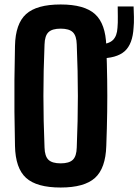

<svg xmlns="http://www.w3.org/2000/svg" viewBox="-20 -829 619 858"><path d="M251 9Q144 9 96.5 -34Q49 -77 47 -177Q45 -259 44.5 -330Q44 -401 44.5 -472Q45 -543 47 -624Q49 -723 96.5 -766Q144 -809 251 -809Q357 -809 404.5 -766Q452 -723 455 -624Q458 -542 459 -471Q460 -400 459 -329Q458 -258 455 -177Q452 -77 404.5 -34Q357 9 251 9ZM251 -99Q289 -99 305.5 -115Q322 -131 323 -170Q328 -291 328 -400Q328 -509 323 -630Q322 -669 305.5 -685Q289 -701 251 -701Q213 -701 196.5 -685Q180 -669 179 -630Q174 -510 174 -401Q174 -292 179 -170Q180 -131 196.5 -115Q213 -99 251 -99ZM423 -568Q413 -568 402 -568.5Q391 -569 382 -570V-631Q393 -630 403 -629.5Q413 -629 423 -630Q466 -632 484.5 -650Q503 -668 505 -705Q507 -726 506.5 -756Q506 -786 506 -800H577Q578 -783 578.5 -753.5Q579 -724 577 -706Q573 -632 537 -600Q501 -568 423 -568Z"/></svg>

Font: Big Shoulders Text ExtraBold
Style: Regular
Weight: 800
Designer: Patric King
Foundry: XO Type Co
Version: Version 1.000; ttfautohint (v1.8.2)